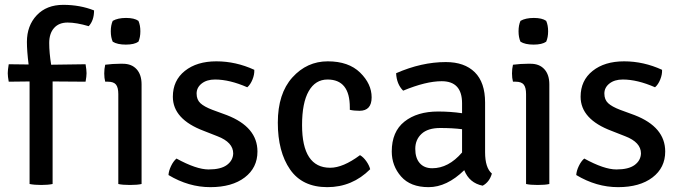

<svg xmlns="http://www.w3.org/2000/svg" viewBox="-20 -759 2802 792"><path d="M102 0V-423L16 -422Q12 -444 12 -457Q12 -470 16 -494L98 -493Q91 -549 91 -586Q91 -653 131.5 -696Q172 -739 241 -739Q310 -739 368 -716Q368 -675 346 -651Q295 -666 259 -666Q223 -666 203 -643.5Q183 -621 183 -581.5Q183 -542 191 -492L333 -494Q337 -470 337 -457Q337 -444 333 -422L197 -423V0Q178 4 150 4Q122 4 102 0Z M564 -411V0Q547 4 516 4Q485 4 468 0V-371Q468 -398 458.5 -410Q449 -422 425 -422H414Q410 -437 410 -456Q410 -475 414 -492Q446 -496 474 -496H487Q523 -496 543.5 -473.5Q564 -451 564 -411ZM445 -673Q466 -685 500 -685Q534 -685 551 -673Q559 -655 559 -630Q559 -605 551 -587Q534 -575 499 -575Q464 -575 445 -587Q437 -605 437 -630Q437 -655 445 -673Z M675 -37Q676 -54 685.5 -74Q695 -94 708 -105Q790 -60 840.5 -60Q891 -60 916 -78.5Q941 -97 942 -126Q942 -172 877 -197L821 -219Q693 -267 693 -360Q693 -427 742.5 -466.5Q792 -506 872.5 -506Q953 -506 1029 -471Q1030 -452 1021.5 -431Q1013 -410 1000 -399Q927 -431 867 -431Q833 -431 812 -414.5Q791 -398 791 -373Q791 -348 806.5 -333.5Q822 -319 856 -306L916 -284Q1042 -235 1042 -134Q1042 -67 989.5 -27Q937 13 847.5 13Q758 13 675 -37Z M1423 -306Q1423 -311 1423 -316Q1423 -431 1331 -431Q1281 -431 1253.5 -383Q1226 -335 1226 -243Q1226 -67 1342 -67Q1395 -67 1465 -119Q1479 -111 1491 -94Q1503 -77 1507 -61Q1433 13 1330 13Q1227 13 1176.5 -60Q1126 -133 1126 -253Q1126 -373 1186 -439.5Q1246 -506 1332 -506Q1418 -506 1465.5 -459.5Q1513 -413 1513 -357.5Q1513 -302 1463 -302Q1440 -302 1423 -306Z M2009 -43Q1999 -8 1971 7Q1916 -4 1895 -57Q1823 13 1748 13Q1673 13 1634.5 -31Q1596 -75 1596 -134Q1596 -216 1648.5 -257.5Q1701 -299 1787 -299Q1838 -299 1886 -292V-333Q1886 -424 1802 -424Q1737 -424 1643 -385Q1616 -412 1614 -457Q1719 -503 1819 -503Q1896 -503 1938.5 -461Q1981 -419 1981 -336V-131Q1981 -67 2009 -43ZM1763 -65Q1830 -65 1886 -130V-226Q1847 -231 1796 -231Q1745 -231 1719 -207Q1693 -183 1693 -145Q1693 -107 1711.5 -86Q1730 -65 1763 -65Z M2246 -411V0Q2229 4 2198 4Q2167 4 2150 0V-371Q2150 -398 2140.5 -410Q2131 -422 2107 -422H2096Q2092 -437 2092 -456Q2092 -475 2096 -492Q2128 -496 2156 -496H2169Q2205 -496 2225.5 -473.5Q2246 -451 2246 -411ZM2127 -673Q2148 -685 2182 -685Q2216 -685 2233 -673Q2241 -655 2241 -630Q2241 -605 2233 -587Q2216 -575 2181 -575Q2146 -575 2127 -587Q2119 -605 2119 -630Q2119 -655 2127 -673Z M2357 -37Q2358 -54 2367.5 -74Q2377 -94 2390 -105Q2472 -60 2522.5 -60Q2573 -60 2598 -78.5Q2623 -97 2624 -126Q2624 -172 2559 -197L2503 -219Q2375 -267 2375 -360Q2375 -427 2424.5 -466.5Q2474 -506 2554.5 -506Q2635 -506 2711 -471Q2712 -452 2703.5 -431Q2695 -410 2682 -399Q2609 -431 2549 -431Q2515 -431 2494 -414.5Q2473 -398 2473 -373Q2473 -348 2488.5 -333.5Q2504 -319 2538 -306L2598 -284Q2724 -235 2724 -134Q2724 -67 2671.5 -27Q2619 13 2529.5 13Q2440 13 2357 -37Z"/></svg>

Font: Signika Negative
Style: Regular
Weight: 400
Designer: Anna Giedrys
Foundry: Anna Giedrys
Version: Version 1.001